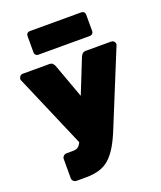

<svg xmlns="http://www.w3.org/2000/svg" viewBox="-167 -850 964 1147"><g transform="rotate(-20 315.5 -277.0)"><path d="M118 191Q107 191 99 183Q91 175 91 164V43Q91 32 99 24Q107 16 118 16H160Q175 16 185 11.5Q195 7 203 -4Q211 -15 218 -33L403 -496Q407 -505 414.5 -512.5Q422 -520 437 -520H598Q607 -520 614 -513.5Q621 -507 621 -499Q621 -497 621.5 -494.5Q622 -492 620 -489L430 -24Q406 36 381.5 77Q357 118 328.5 143.5Q300 169 263 180Q226 191 177 191ZM218 -7 11 -489Q10 -492 10 -496Q12 -506 18.5 -513Q25 -520 35 -520H204Q219 -520 226 -512Q233 -504 236 -496L360 -156ZM162 -595Q152 -595 145.5 -601.5Q139 -608 139 -618V-722Q139 -732 145.5 -738.5Q152 -745 162 -745H489Q499 -745 505.5 -738.5Q512 -732 512 -722V-618Q512 -608 505.5 -601.5Q499 -595 489 -595Z"/></g></svg>

Font: Rubik Light Black
Style: Regular
Weight: 900
Version: Version 2.104